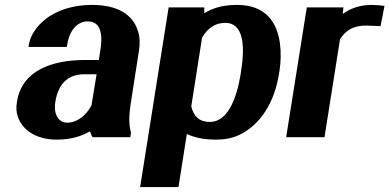

<svg xmlns="http://www.w3.org/2000/svg" viewBox="-20 -558 1584 781"><path d="M49 -144C45 -121 46 -101 53 -82C72 -28 128 10 211 10C268 10 313 -4 346 -24C349 -15 351 -7 357 0H510L513 -18C504 -49 504 -85 511 -132L545 -350C550 -381 549 -409 541 -432C520 -501 455 -538 355 -538C285 -538 226 -521 180 -491C143 -466 105 -426 97 -374L96 -367H252L253 -374C263 -440 298 -471 337 -471C383 -471 401 -432 388 -353L382 -314H327C192 -314 69 -272 49 -144ZM205 -143C218 -227 266 -256 323 -256H373L352 -129C330 -88 294 -59 253 -59C220 -59 197 -90 205 -143Z M550 203H706L740 -13C767 0 805 10 859 10C893 10 927 4 955 -10C1041 -52 1097 -143 1115 -259L1117 -270C1123 -310 1123 -346 1119 -379C1108 -468 1060 -538 945 -538C887 -538 846 -526 811 -504V-528H666ZM758 -125 802 -405C824 -442 853 -465 897 -465C968 -465 978 -377 961 -272L959 -257C942 -152 904 -62 834 -62C790 -62 768 -85 758 -125Z M1144 0H1300L1363 -398C1386 -435 1417 -454 1470 -454C1484 -454 1506 -452 1521 -452H1528L1544 -534C1529 -536 1509 -538 1492 -538C1441 -538 1402 -522 1374 -501L1377 -528H1228Z"/></svg>

Font: Aerodynamic
Style: BdObl
Weight: 500
Designer: Google
Version: Version 2.000980; 2014